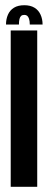

<svg xmlns="http://www.w3.org/2000/svg" viewBox="-20 -715 191 735"><path d="M21 0H122.5V-598.5H21ZM73 -695Q49 -695 33.5 -685.5Q18 -676 10.5 -659Q3 -642 3 -621H52.5Q52.5 -634 54.5 -642Q56.5 -650 60.8 -654Q65 -658 73 -658Q80 -658 84.2 -654.5Q88.5 -651 91.2 -642.8Q94 -634.5 94 -621H143Q143 -642 135.2 -659Q127.5 -676 112 -685.5Q96.5 -695 73 -695Z"/></svg>

Font: Anybody ExtraCondensed Medium
Style: Regular
Weight: 500
Width: 2
Version: Version 1.113;gftools[0.9.25]